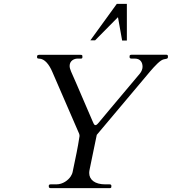

<svg xmlns="http://www.w3.org/2000/svg" viewBox="-20 -971 887 991"><path d="M231.9 -7.3C231.9 -2 236.8 0 241.7 0H546.9C550.8 0 554.7 -1.5 554.7 -6.3V-13.2C554.7 -17.1 550.8 -19.5 545.9 -19.5H522.9C470.7 -19.5 440.4 -42.5 440.4 -78.6C440.4 -84.5 441.4 -90.8 442.9 -97.7C454.6 -158.2 467.8 -215.3 479.5 -274.9C561 -372.6 652.8 -480 737.8 -582C756.3 -604.5 789.1 -643.6 811 -658.2C830.6 -671.4 846.7 -662.6 846.7 -676.3V-682.6C846.7 -684.6 843.8 -688.5 839.4 -688.5H658.7C650.9 -688.5 648.9 -684.6 648.9 -681.6V-675.3C648.9 -671.4 652.8 -668.5 658.7 -668.5H676.8C702.6 -668.5 715.8 -650.9 715.8 -626.5C715.8 -616.2 711.4 -602.1 701.2 -590.3C653.8 -535.2 603 -472.2 544.4 -403.8C543 -401.9 512.2 -365.7 492.2 -341.3C481 -327.6 477.5 -325.2 471.7 -325.2C465.3 -325.2 460.4 -339.8 457 -347.2C413.1 -447.3 386.7 -512.7 346.7 -602.1C341.8 -613.3 339.4 -623 339.4 -630.9C339.4 -658.7 364.7 -668.5 378.9 -668.5H397.5C401.4 -668.5 405.3 -669.9 405.3 -674.8V-681.2C405.3 -686 402.8 -688 396 -688H180.7C171.4 -686.5 171.4 -682.1 171.4 -681.2V-674.8C171.4 -671.4 173.3 -668.5 181.2 -668.5C210.9 -668.5 234.4 -636.7 250 -600.1C329.1 -418.9 357.4 -352.5 382.8 -293.9C386.2 -285.6 390.6 -279.3 390.6 -269C379.9 -198.7 372.1 -168 355 -84C353.5 -75.7 349.6 -67.9 344.7 -60.1C332 -41 304.7 -19.5 271 -19.5H241.7C234.4 -19.5 231.9 -16.1 231.9 -13.2ZM588.9 -882.3 610.4 -761.7H634.8V-951.2H583L446.3 -762.7H470.7Z"/></svg>

Font: Cardo
Style: Italic
Weight: 400
Designer: David J. Perry
Foundry: David J. Perry
Version: Version 0.99